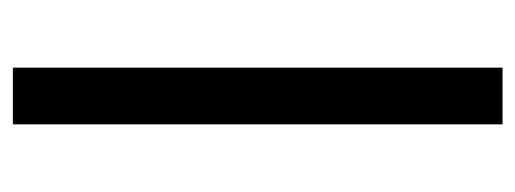

<svg xmlns="http://www.w3.org/2000/svg" viewBox="-271 -529 800 298"><g transform="rotate(-90 129.0 -380.0)"><path d="M173 0H85V-760H173Z"/></g></svg>

Font: Noto Sans Lao Looped
Style: Regular
Weight: 400
Designer: Mark Frömberg, Ben Mitchell
Foundry: The Fontpad Ltd
Version: Version 1.001